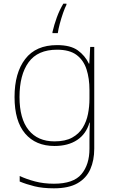

<svg xmlns="http://www.w3.org/2000/svg" viewBox="-20 -783 623 1043"><path d="M290 -538Q363 -538 402.5 -509.5Q442 -481 463 -437H465L470 -528H492V25Q492 88 470.5 136.5Q449 185 401 212.5Q353 240 273 240Q212 240 167.5 229Q123 218 87 203V173Q123 190 170 202.5Q217 215 273 215Q379 215 422.5 163Q466 111 466 25V-17Q466 -46 466.5 -67Q467 -88 468 -117H466Q448 -55 399 -22.5Q350 10 276 10Q174 10 116.5 -57.5Q59 -125 59 -256Q59 -387 117 -462.5Q175 -538 290 -538ZM290 -513Q185 -513 135.5 -445Q86 -377 86 -256Q86 -138 135.5 -76.5Q185 -15 276 -15Q335 -15 372 -35.5Q409 -56 429.5 -89.5Q450 -123 458 -164Q466 -205 466 -246V-294Q466 -357 450 -406.5Q434 -456 396 -484.5Q358 -513 290 -513ZM341 -757Q333 -742 323 -713.5Q313 -685 305 -655Q297 -625 294 -603H265V-609Q274 -648 288.5 -688Q303 -728 324 -763H341Z"/></svg>

Font: Noto Sans Kannada Thin
Style: Regular
Weight: 100
Designer: Jelle Bosma - Monotype Design Team
Foundry: Monotype Imaging Inc.
Version: Version 2.005; ttfautohint (v1.8.4.7-5d5b)